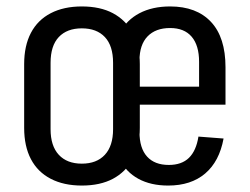

<svg xmlns="http://www.w3.org/2000/svg" viewBox="-20 -568 775 596"><path d="M234 8Q178 8 137.5 -13Q97 -34 76 -74Q55 -114 55 -171V-369Q55 -426 76 -466Q97 -506 137.5 -527Q178 -548 234 -548Q291 -548 330.5 -527Q370 -506 392 -466Q414 -426 414 -369V-171Q414 -114 392 -74Q370 -34 330.5 -13Q291 8 234 8ZM234 -60Q280 -60 305.5 -87.5Q331 -115 331 -167V-373Q331 -426 305.5 -453Q280 -480 234 -480Q188 -480 162.5 -453Q137 -426 137 -373V-167Q137 -115 162.5 -87.5Q188 -60 234 -60ZM502 8Q448 8 409.5 -13Q371 -34 351 -74Q331 -114 331 -169V-371Q331 -427 352 -466.5Q373 -506 413 -527Q453 -548 508 -548Q590 -548 635 -500Q680 -452 680 -359V-243H398V-299H613L598 -265V-376Q598 -427 575 -454Q552 -481 508 -481Q463 -481 438 -455Q413 -429 413 -380V-158Q413 -108 436.5 -82Q460 -56 504 -56Q544 -56 566.5 -78Q589 -100 596 -144L674 -138Q661 -67 617 -29.5Q573 8 502 8Z"/></svg>

Font: Pathway Extreme Condensed
Style: Regular
Weight: 400
Width: 3
Version: Version 1.001;gftools[0.9.26]